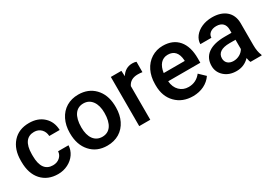

<svg xmlns="http://www.w3.org/2000/svg" viewBox="4 -1157 2505 1786"><g transform="rotate(-30 1256.5 -264.0)"><path d="M277.8 -85C199.7 -85 157.2 -140.6 157.2 -255.4V-274.4C157.7 -387.7 201.2 -442.9 277.8 -442.9C307.6 -442.9 332.5 -433.1 352.1 -413.6C371.1 -394 381.3 -369.1 382.8 -338.9H494.6C492.7 -398.4 472.2 -446.8 432.6 -483.4C393.1 -520 341.8 -538.1 278.8 -538.1C204.6 -538.1 146 -514.2 103 -465.8C60.1 -417.5 38.6 -353 38.6 -272.5V-260.3C38.6 -175.8 60.1 -109.9 103.5 -62C147 -14.2 205.6 9.8 279.3 9.8C317.4 9.8 353 1.5 385.7 -15.1C451.7 -48.3 492.2 -108.9 494.6 -174.8H382.8C381.3 -149.4 371.1 -127.9 351.6 -110.8C332 -93.8 307.6 -85 277.8 -85Z M562 -263.2C562 -180.7 584.5 -114.3 629.4 -64.9C673.8 -15.1 733.4 9.8 808.1 9.8C856.9 9.8 899.9 -1.5 937.5 -23.9C1011.7 -68.8 1053.2 -154.8 1053.2 -258.8L1052.7 -286.6C1049.3 -362.3 1025.4 -423.3 981 -469.2C936.5 -515.1 878.4 -538.1 807.1 -538.1C758.8 -538.1 716.3 -526.9 679.2 -504.9C642.1 -482.4 613.3 -450.7 592.8 -409.2C572.3 -367.7 562 -320.8 562 -269ZM680.7 -258.8C680.7 -381.3 729.5 -442.9 807.1 -442.9C846.7 -442.9 877.9 -427.2 900.9 -396C923.8 -364.7 935.1 -322.3 935.1 -269C935.1 -148.4 888.2 -85 808.1 -85C728 -85 680.7 -149.9 680.7 -258.8Z M1430.7 -531.2C1419.4 -535.6 1405.8 -538.1 1388.7 -538.1C1337.9 -538.1 1298.3 -515.1 1269.5 -469.2L1266.6 -528.3H1153.3V0H1272V-361.3C1291 -402.8 1327.6 -423.8 1381.8 -423.8C1398.4 -423.8 1414.6 -422.4 1430.2 -419.9Z M1728.5 9.8C1816.4 9.8 1889.6 -26.9 1932.1 -89.8L1868.2 -150.9C1834 -106.9 1789.6 -85 1735.4 -85C1696.8 -85 1664.6 -97.7 1639.2 -123C1613.3 -148.4 1598.6 -183.1 1595.2 -226.6H1940.4V-274.4C1940.4 -358.4 1920.9 -423.3 1881.8 -469.2C1842.3 -515.1 1786.6 -538.1 1714.8 -538.1C1669.4 -538.1 1628.4 -526.4 1591.8 -503.4C1518.1 -457 1475.6 -370.6 1475.6 -265.1V-250.5C1475.6 -171.9 1499 -108.9 1545.9 -61.5C1592.3 -14.2 1653.3 9.8 1728.5 9.8ZM1714.4 -442.9C1780.3 -442.9 1817.9 -401.9 1823.2 -322.3V-313.5H1597.2C1608.4 -395 1649.4 -442.9 1714.4 -442.9Z M2469.2 0V-8.3C2456.1 -36.6 2449.2 -74.7 2449.2 -122.1V-360.4C2448.2 -416.5 2429.2 -460.4 2392.6 -491.7C2356 -522.5 2306.6 -538.1 2244.6 -538.1C2204.1 -538.1 2167 -530.8 2134.3 -516.6C2067.9 -487.8 2026.9 -434.1 2026.9 -376H2145.5C2145.5 -397 2154.3 -414.1 2171.4 -427.7C2188.5 -440.9 2210.9 -447.8 2237.8 -447.8C2300.3 -447.8 2330.6 -412.1 2330.6 -357.4V-322.8H2257.8C2102.1 -322.8 2015.6 -260.7 2015.6 -147.9C2015.6 -103.5 2032.2 -65.9 2065.9 -35.6C2099.6 -5.4 2142.6 9.8 2195.8 9.8C2250.5 9.8 2296.9 -9.8 2334.5 -49.3C2338.4 -26.4 2342.8 -10.3 2348.1 0ZM2217.8 -85.4C2167 -85.4 2134.3 -114.7 2134.3 -160.2C2134.3 -216.3 2178.7 -248 2266.6 -248H2330.6V-148.4C2309.6 -109.9 2264.6 -85.4 2217.8 -85.4Z"/></g></svg>

Font: Shabnam Medium
Style: Regular
Weight: 500
Foundry: DejaVu fonts team - Redesigned by Saber Rastikerdar - Based on Vazir font
Version: Version 5.0.1